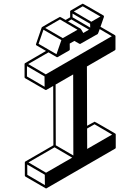

<svg xmlns="http://www.w3.org/2000/svg" viewBox="-20 -962 772 1057"><path d="M233.9 75.2H231.9V74.7L230.5 74.2L120.1 10.3Q117.2 8.3 116.7 4.4V-68.4Q117.2 -71.8 120.1 -73.2L273.9 -162.1L272.9 -488.8L235.4 -467.3Q234.9 -466.8 234.1 -466.6Q233.4 -466.3 232.4 -466.3Q230.5 -466.3 229.5 -467.3L118.7 -531.2Q115.2 -533.2 115.2 -537.1V-609.9Q115.7 -613.3 118.7 -614.7L233.4 -681.6L181.2 -711.9Q177.7 -714.4 177.7 -717.8Q177.7 -718.8 193.6 -764.4Q209.5 -810.1 209.5 -810.5L210.9 -812.5Q211.4 -813.5 260 -841.3Q308.6 -869.1 310.1 -869.1Q312 -869.1 341.3 -852.1L366.2 -866.7V-900.9H366.7L367.2 -902.3Q369.1 -904.3 369.6 -904.3Q433.6 -941.9 435.5 -941.9Q437.5 -941.9 549.3 -877L549.8 -876H550.3L551.3 -875L551.8 -873H552.2V-869.1L533.2 -814.5L612.3 -768.6Q612.8 -768.6 612.8 -768.1H613.3L613.8 -767.1H614.3L614.7 -766.1L615.2 -763.7H615.7V-690.9Q615.7 -687 612.3 -685.1L458.5 -596.2L459.5 -269.5Q499 -292 500.5 -292Q502.4 -292 558.3 -259.5Q614.3 -227.1 614.7 -226.6V-226.1L615.7 -225.6L616.2 -224.6V-224.1H616.7V-223.1L617.2 -222.2V-148.9Q617.2 -145.5 613.8 -143.6L236.8 74.2Q236.3 74.7 235.6 75Q234.9 75.2 233.9 75.2ZM460 -142.1 597.2 -221.2 500.5 -277.8 459.5 -254.4ZM482.9 -842.3 532.7 -871.1 435.5 -927.2 386.2 -898.9ZM476.6 -810.1 476.1 -831.1 379.4 -887.2V-866.7ZM438.5 -780.3 469.7 -798.8 373 -855 354.5 -844.2Q423.3 -804.2 424.1 -803.7Q424.8 -803.2 425.3 -802.5Q425.8 -801.8 438.5 -780.3ZM325.7 -752 406.7 -798.3 310.1 -855 229 -808.1ZM291 -663.6 317.9 -741.2 219.2 -798.3 192.4 -720.7ZM225.6 -484.4 225.1 -541.5 128.4 -597.7V-541ZM231.9 -552.7 595.7 -762.7 528.8 -801.8Q520 -776.4 518.1 -774.9Q422.4 -719.7 420.9 -719.7H420.4Q418.5 -719.7 389.2 -736.8L363.8 -722.2L364.3 -689.9Q363.8 -686 360.8 -684.1L296.9 -647.5L294.4 -647Q293.5 -647 292.7 -647.2Q292 -647.5 291.7 -647.7Q291.5 -647.9 247.1 -673.8L135.3 -609.4ZM227.1 57.1 226.6 0 129.9 -56.2 130.4 0.5ZM233.4 -11.2 377.4 -94.2 280.3 -150.9 136.7 -67.9ZM383.8 -106 382.8 -552.2 286.1 -496.6 287.1 -162.1Z"/></svg>

Font: 3D Isometric
Style: Bold
Weight: 700
Designer: GGBotNet
Foundry: GGBotNet
Version: 1.14